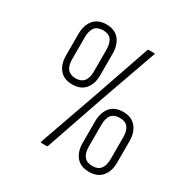

<svg xmlns="http://www.w3.org/2000/svg" viewBox="-153 -796 917 938"><g transform="rotate(30 305.5 -327.5)"><path d="M198 0Q193 0 195 -7L311 -336L420 -652Q421 -656 425 -656H456Q463 -656 459 -649L347 -333L234 -4Q233 0 229 0ZM185 -323Q138 -323 113.5 -352.5Q89 -382 89 -431V-552Q89 -601 113.5 -631Q138 -661 185 -661Q233 -661 257.5 -631Q282 -601 282 -552V-431Q282 -382 257.5 -352.5Q233 -323 185 -323ZM185 -357Q246 -357 246 -430V-553Q246 -590 231.5 -609Q217 -628 185 -628Q153 -628 138.5 -609Q124 -590 124 -553V-430Q124 -357 185 -357ZM470 6Q422 6 397.5 -23.5Q373 -53 373 -102V-223Q373 -272 397.5 -302Q422 -332 470 -332Q517 -332 542 -302Q567 -272 567 -223V-102Q567 -53 542 -23.5Q517 6 470 6ZM470 -27Q501 -27 516 -46Q531 -65 531 -102V-224Q531 -261 516 -279.5Q501 -298 470 -298Q438 -298 423 -279.5Q408 -261 408 -224V-102Q408 -65 423 -46Q438 -27 470 -27Z"/></g></svg>

Font: Sofia Sans Extra Condensed Light
Style: Italic
Weight: 300
Italic angle: -9°
Version: Version 4.100